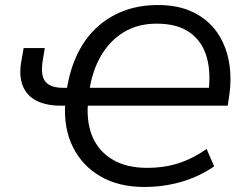

<svg xmlns="http://www.w3.org/2000/svg" viewBox="-20 -734 982 763"><path d="M553 9Q452 9 379.5 -33Q307 -75 270 -149Q233 -223 239 -321L255 -314H223Q164 -314 125.5 -333.5Q87 -353 71 -391.5Q55 -430 64 -486L74 -543H158L149 -488Q141 -434 160.5 -409.5Q180 -385 232 -385H262L244 -369Q255 -448 284 -511.5Q313 -575 359.5 -620Q406 -665 468.5 -689.5Q531 -714 608 -714Q689 -714 747.5 -685.5Q806 -657 841.5 -607Q877 -557 889.5 -490.5Q902 -424 890 -348L885 -314H316L329 -319Q324 -241 350 -185Q376 -129 430.5 -98Q485 -67 564 -67Q634 -67 691.5 -86Q749 -105 801 -142L831 -73Q794 -47 749.5 -28.5Q705 -10 655.5 -0.5Q606 9 553 9ZM603 -640Q528 -640 472.5 -606.5Q417 -573 382 -513.5Q347 -454 335 -374L319 -385H831L806 -352Q820 -439 802.5 -503.5Q785 -568 735.5 -604Q686 -640 603 -640Z"/></svg>

Font: Nunito Sans 10pt
Style: Italic
Weight: 400
Italic angle: -9°
Designer: Vernon Adams
Foundry: Vernon Adams
Version: Version 3.101;gftools[0.9.27]